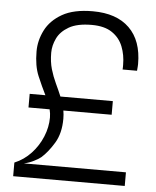

<svg xmlns="http://www.w3.org/2000/svg" viewBox="-53 -783 674 828"><g transform="rotate(5 284.5 -369.0)"><path d="M35 0V-59Q76 -76 106.5 -108.8Q137 -141.5 154 -182.8Q171 -224 171 -266Q171 -283 166.5 -301H75V-360H143Q125 -396 106.8 -439Q88.5 -482 88.5 -545Q88.5 -592.5 111 -637Q133.5 -681.5 183.2 -710Q233 -738.5 315.5 -738.5Q418.5 -738.5 474 -684.2Q529.5 -630 529.5 -529Q529.5 -523 529 -518.2Q528.5 -513.5 527.5 -499.5H465Q465.5 -505 465.5 -510Q465.5 -515 465.5 -520Q465.5 -562.5 451.2 -598.8Q437 -635 404.2 -657.2Q371.5 -679.5 316 -679.5Q253.5 -679.5 217.5 -658.8Q181.5 -638 166.8 -607Q152 -576 152 -545Q152 -505.5 161.2 -474Q170.5 -442.5 183.5 -415Q196.5 -387.5 208 -360H435V-301H226Q229 -283.5 229 -265.5Q229 -202.5 203 -159.8Q177 -117 149 -92.5Q141 -85.5 120.2 -74.8Q99.5 -64 76 -59H518V0Z"/></g></svg>

Font: Spline Sans Light
Style: Regular
Weight: 300
Designer: Eben Sorkin, Mirko Velimirovic
Foundry: Sorkin Type
Version: Version 1.000; ttfautohint (v1.8.3)